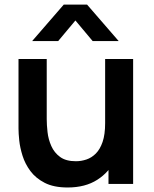

<svg xmlns="http://www.w3.org/2000/svg" viewBox="-20 -795 666 830"><path d="M119 -617.5 255.5 -775H356.5L493 -617.5H380.5L306 -706.5L231.5 -617.5ZM272.5 15.5Q212.5 15.5 173.5 -4.5Q134.5 -24.5 111.5 -55.5Q88.5 -86.5 77.5 -121.5Q66.5 -156.5 63.2 -187.8Q60 -219 60 -238.5V-540H182V-280Q182 -255 185.5 -223.8Q189 -192.5 201.8 -163.8Q214.5 -135 239.8 -116.5Q265 -98 308 -98Q331 -98 353.5 -105.5Q376 -113 394.2 -131.2Q412.5 -149.5 423.5 -181.5Q434.5 -213.5 434.5 -262.5L506 -232Q506 -163 479.2 -107Q452.5 -51 400.5 -17.8Q348.5 15.5 272.5 15.5ZM449 0V-167.5H434.5V-540H555.5V0Z"/></svg>

Font: Manrope ExtraLight
Style: Bold
Weight: 700
Version: Version 4.504